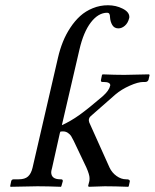

<svg xmlns="http://www.w3.org/2000/svg" viewBox="-20 -717 595 738"><path d="M203.1 -496.1Q210.4 -527.8 221.9 -556.4Q233.4 -585 250.5 -610.8Q267.6 -636.7 288.3 -655.5Q309.1 -674.3 336.7 -685.5Q364.3 -696.8 395 -696.8Q425.8 -696.8 451.4 -683.8Q477.1 -670.9 477.1 -651.9Q477.1 -647.9 476.1 -646Q471.7 -628.4 460 -618.2Q448.2 -607.9 435.1 -607.9Q419.4 -607.9 411.6 -620.8Q403.8 -633.8 402.8 -651.9Q402.8 -668 392.1 -668Q357.9 -668 329.3 -630.9Q300.8 -593.8 285.2 -525.9L217.8 -235.8Q252.4 -251.5 286.4 -275.9Q320.3 -300.3 375 -347.2Q399.4 -369.1 402.8 -386.2Q403.8 -387.2 403.8 -389.2Q403.8 -401.9 377.9 -401.9H374Q366.2 -401.9 368.2 -410.2L372.1 -429.2L375 -431.2Q422.9 -429.2 458 -429.2L551.8 -431.2L555.2 -429.2L550.8 -410.2Q547.4 -401.9 538.1 -401.9H530.8Q510.7 -401.9 478.8 -387.7Q446.8 -373.5 423.8 -354L328.1 -270Q317.9 -260.7 323.2 -246.1L400.9 -73.2Q410.2 -53.2 428 -40.5Q445.8 -27.8 464.8 -27.8H467.8Q473.1 -27.8 476.3 -25.6Q479.5 -23.4 479 -20L475.1 -2L473.1 1Q421.9 -1 382.8 -1L320.8 1L318.8 -2.9L323.2 -20Q324.2 -22.9 324.2 -32.2Q324.2 -45.4 312 -73.2L263.2 -175.8Q256.8 -188.5 253.2 -194.3Q249.5 -200.2 241.2 -206.1Q232.9 -211.9 222.2 -211.9Q215.8 -211.9 211.9 -210.9L210 -205.1L180.2 -71.8Q176.8 -59.6 176.8 -55.2Q176.8 -27.8 211.9 -27.8H213.9Q222.7 -27.8 221.2 -20L215.8 -1L213.9 1Q163.1 -1 124 -1L21 1L19 -1L22.9 -20Q24.4 -27.8 33.2 -27.8H51.8Q75.7 -27.8 87.6 -38.6Q99.6 -49.3 105 -71.8Z"/></svg>

Font: Common Serif News
Style: Italic
Weight: 450
Italic angle: -12°
Designer: Philipp H. Poll, Khaled Hosny
Foundry: Stefan Peev, Context Ltd.
Version: Version 1.026